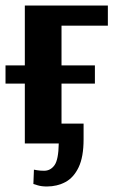

<svg xmlns="http://www.w3.org/2000/svg" viewBox="-20 -520 422 696"><path d="M150 156Q131 156 117.5 152Q104 148 101 147L103 95Q103 95 114 97Q125 99 140 99Q163 99 177.5 79Q192 59 193 0H70V-217H0V-283H70V-500H371V-427H203V-283H324V-217H203V-72H283V-15Q283 49 265 86.5Q247 124 217 140Q187 156 150 156Z"/></svg>

Font: Arsenal SC
Style: Bold
Weight: 700
Designer: Andrij Shevchenko
Foundry: Stairsfor
Version: Version 2.001; ttfautohint (v1.8.4.7-5d5b)